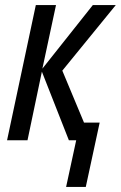

<svg xmlns="http://www.w3.org/2000/svg" viewBox="-20 -556 479 761"><path d="M242 185H320L375 -70H313L227 -276L439 -536H348L148 -284L202 -536H122L8 0H89L146 -272L253 0H282Z"/></svg>

Font: Noto Sans Condensed
Style: Italic
Weight: 400
Width: 3
Italic angle: -12°
Designer: Monotype Design Team
Foundry: Monotype Imaging Inc.
Version: Version 2.013